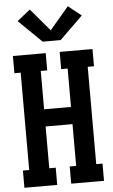

<svg xmlns="http://www.w3.org/2000/svg" viewBox="-64 -1026 627 1067"><g transform="rotate(-5 250.0 -492.0)"><path d="M28 0V-96H63V-639H28V-735H211V-639H175V-425H325V-639H289V-735H472V-639H437V-96H472V0H289V-96H325V-329H175V-96H211V0ZM200 -800 71 -926 144 -984 250 -859 356 -984 429 -926 300 -800Z"/></g></svg>

Font: Iosevka Gothic
Style: Bold
Weight: 700
Monospace: yes
Designer: Belleve Invis
Foundry: Belleve Invis
Version: Version 15.5.1; ttfautohint (v1.8.4)